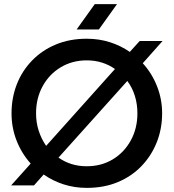

<svg xmlns="http://www.w3.org/2000/svg" viewBox="-20 -900 843 932"><path d="M401 12Q342 12 289 -5Q236 -22 192 -53L145 0H34L129 -106Q85 -155 60.5 -217.5Q36 -280 36 -350Q36 -425 61.5 -490.5Q87 -556 135.5 -606Q184 -656 251 -684Q318 -712 401 -712Q461 -712 514 -695Q567 -678 610 -648L658 -701H769L673 -593Q717 -545 742 -482Q767 -419 767 -350Q767 -275 741 -209.5Q715 -144 667 -94Q619 -44 552 -16Q485 12 401 12ZM204 -192 538 -565Q510 -585 475.5 -596Q441 -607 401 -607Q331 -607 275 -573.5Q219 -540 187 -481.5Q155 -423 155 -350Q155 -305 168 -265Q181 -225 204 -192ZM401 -93Q472 -93 527.5 -126.5Q583 -160 615 -218.5Q647 -277 647 -350Q647 -395 634.5 -435Q622 -475 598 -507L264 -135Q323 -93 401 -93ZM352 -757 440 -880H548L460 -757Z"/></svg>

Font: MuseoModerno Medium
Style: Regular
Weight: 500
Designer: Pablo Cosgaya, Héctor Gatti, Marcela Romero, and the Authors of The MuseoModerno Project.
Foundry: Omnibus-Type Team
Version: Version 1.001